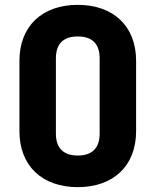

<svg xmlns="http://www.w3.org/2000/svg" viewBox="-20 -760 640 790"><path d="M300 10C447 10 540 -78 540 -220V-510C540 -652 447 -740 300 -740C153 -740 60 -652 60 -510V-220C60 -78 153 10 300 10ZM300 -120C240 -120 210 -152 210 -210V-520C210 -578 239 -610 300 -610C361 -610 390 -578 390 -520V-210C390 -152 360 -120 300 -120Z"/></svg>

Font: JetBrains Mono ExtraBold
Style: Regular
Weight: 800
Monospace: yes
Designer: Philipp Nurullin, Konstantin Bulenkov
Foundry: JetBrains
Version: Version 2.305